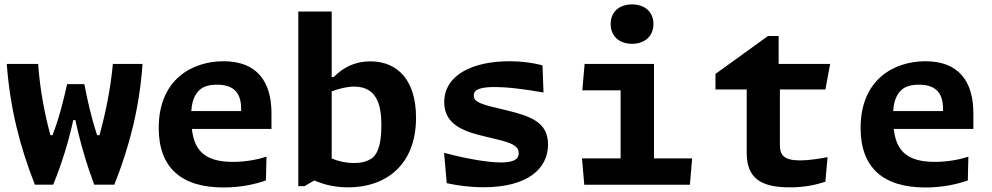

<svg xmlns="http://www.w3.org/2000/svg" viewBox="-20 -816 4380 848"><path d="M396 -0.5H485C552 -169 596 -340 609.5 -533.5H478.5C468 -421.5 446.5 -318 419.5 -219H409C381.5 -301.5 366.5 -374 352.5 -444.5H276.5C260.5 -374 243.5 -301 212 -219H202.5C175.5 -321 156.5 -421.5 148.5 -533.5H10C24 -340 67.5 -169 134 -0.5H215C253.5 -95 282.5 -189 303.5 -285.5H313C333.5 -189 361 -95 396 -0.5Z M864 -421C877.5 -432 899 -442 938.5 -442C1007.5 -442 1045 -410.5 1045 -336C1045 -332.5 1045 -329 1044.5 -325.5H825C828 -381 848 -407.5 864 -421ZM681 -251C681 -75 781 12 967.5 12C1045 12 1109 -3 1154.5 -19L1157 -124C1118.5 -111.5 1066 -101 1008.5 -101C878 -101 837.5 -158 827.5 -246.5H1179V-316C1179 -456 1114.5 -545.5 967.5 -545.5C828 -545.5 681 -464.5 681 -251Z M1817.5 -296.5C1817.5 -459 1738.5 -545 1615.5 -545C1546 -545 1494.5 -517 1453.5 -475.5H1445V-765H1297.5V6H1325.5L1368 -19C1415.5 1.5 1465 11.5 1518.5 11.5C1679.5 11.5 1817.5 -83 1817.5 -296.5ZM1445 -116V-412.5C1480.5 -425.5 1514 -433.5 1545 -433.5C1647 -433.5 1664.5 -347 1664.5 -263C1664.5 -163 1641 -128.5 1619 -114.5C1596.5 -101 1573.5 -96 1543.5 -96C1508.5 -96 1476.5 -103 1445 -116Z M2230 -545.5C2067.5 -545.5 1942 -485 1942 -364.5C1942 -280 2005.5 -243.5 2091 -221C2199.5 -192.5 2271 -187 2271 -139.5C2271 -128.5 2267 -120 2261 -114.5C2252 -107 2235 -98.5 2192 -98.5C2129 -98.5 2030 -117.5 1941.5 -141L1953 -7C1995.5 2 2050 11 2116 11C2311.5 11 2400.5 -72 2400.5 -177.5C2400.5 -278 2322 -303.5 2210.5 -330.5C2113 -353.5 2072.5 -362.5 2072.5 -393.5C2072.5 -403.5 2075 -410 2082 -415.5C2091 -423 2111.5 -431.5 2162.5 -431.5C2226 -431.5 2289 -423 2380.5 -407.5L2376 -527.5C2333.5 -538.5 2286 -545.5 2230 -545.5Z M2562 -533.5 2552 -417H2721V-116.5H2550.5L2560.5 0H3027L3037 -116.5H2868.5V-533.5ZM2677 -710C2677 -656.5 2715 -622.5 2771.5 -622.5C2828 -622.5 2866 -656.5 2866 -710C2866 -763.5 2828 -796.5 2771.5 -796.5C2715 -796.5 2677 -763.5 2677 -710Z M3140 -421H3278V-140.5C3278 -27 3343 11.5 3468.5 11.5C3533.5 11.5 3584 0.5 3625.5 -13.5L3635 -122C3602 -115.5 3553.5 -107.5 3514 -107.5C3440.5 -107.5 3424.5 -132.5 3424.5 -175.5V-421H3625.5L3646.5 -533.5H3419V-657H3372L3140 -489.5Z M3964 -421C3977.5 -432 3999 -442 4038.5 -442C4107.5 -442 4145 -410.5 4145 -336C4145 -332.5 4145 -329 4144.5 -325.5H3925C3928 -381 3948 -407.5 3964 -421ZM3781 -251C3781 -75 3881 12 4067.5 12C4145 12 4209 -3 4254.5 -19L4257 -124C4218.5 -111.5 4166 -101 4108.5 -101C3978 -101 3937.5 -158 3927.5 -246.5H4279V-316C4279 -456 4214.5 -545.5 4067.5 -545.5C3928 -545.5 3781 -464.5 3781 -251Z"/></svg>

Font: Monaspace Argon
Style: Bold
Weight: 700
Designer: Riley Cran & the Lettermatic Team
Foundry: Lettermatic
Version: Version 1.000 (Monaspace Argon)